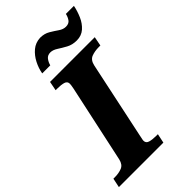

<svg xmlns="http://www.w3.org/2000/svg" viewBox="-301 -1025 1114 1114"><g transform="rotate(-45 255.5 -468.0)"><path d="M-24 0 -12 -57H1Q32 -57 57.5 -67Q83 -77 91 -112L194 -590Q197 -605 198 -613Q199 -621 199 -625Q199 -645 179 -651Q159 -657 127 -657H114L125 -714H492L481 -657H468Q435 -657 408.5 -647Q382 -637 374 -600L274 -128Q272 -115 269.5 -105.5Q267 -96 267 -89Q267 -69 288 -63Q309 -57 340 -57H353L341 0ZM405 -774Q369 -774 341.5 -789Q314 -804 291 -819Q268 -834 247 -834Q224 -834 211.5 -817.5Q199 -801 194 -781H128Q134 -817 152 -852Q170 -887 198 -910.5Q226 -934 265 -936Q300 -936 326 -920.5Q352 -905 373.5 -890Q395 -875 417 -875Q442 -875 453.5 -891.5Q465 -908 469 -928H535Q528 -892 512.5 -856.5Q497 -821 470.5 -797.5Q444 -774 405 -774Z"/></g></svg>

Font: Noto Serif ExtraBold
Style: Italic
Weight: 800
Italic angle: -12°
Designer: Monotype Design Team
Foundry: Monotype Imaging Inc.
Version: Version 2.013